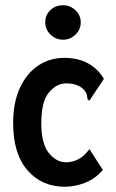

<svg xmlns="http://www.w3.org/2000/svg" viewBox="-20 -699 440 730"><path d="M226 11Q139 11 84.5 -51.5Q30 -114 30 -231Q30 -309 55.5 -364.5Q81 -420 125 -449.5Q169 -479 224 -479Q277 -479 315 -458Q353 -437 375 -399L325 -324L320 -316L313 -321Q312 -328 310.5 -337Q309 -346 299 -358Q286 -371 269 -376.5Q252 -382 231 -382Q195 -382 166 -347.5Q137 -313 137 -230Q137 -153 165.5 -117.5Q194 -82 231 -82Q256 -82 278 -93.5Q300 -105 320 -132L371 -53Q343 -20 304.5 -4.5Q266 11 226 11ZM220 -548Q192 -548 172 -567.5Q152 -587 152 -614Q152 -642 171.5 -660.5Q191 -679 220 -679Q247 -679 267 -660Q287 -641 287 -614Q287 -587 267 -567.5Q247 -548 220 -548Z"/></svg>

Font: Inconsolata Condensed ExtraBold
Style: Regular
Weight: 800
Width: 3
Monospace: yes
Designer: Raph Levien, Cyreal, Brenton Simpson
Foundry: Raph Levien, Cyreal, Google
Version: Version 3.001; ttfautohint (v1.8.2.53-6de2)